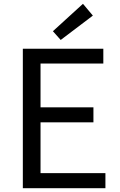

<svg xmlns="http://www.w3.org/2000/svg" viewBox="-20 -989 628 1009"><path d="M100 0H534V-79H193V-346H471V-425H193V-655H523V-733H100ZM299 -779 468 -907 416 -969 258 -825Z"/></svg>

Font: Noto Sans Japanese Regular
Style: Regular
Weight: 400
Designer: Ryoko NISHIZUKA (kana & ideographs); Paul D. Hunt (Latin, Greek & Cyrillic); Wenlong ZHANG (bopomofo); Sandoll Communica
Foundry: Adobe Systems Incorporated
Version: Version 1.000;PS 1;hotconv 1.0.78;makeotf.lib2.5.61930